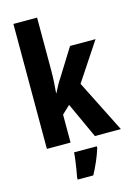

<svg xmlns="http://www.w3.org/2000/svg" viewBox="-143 -926 792 1128"><g transform="rotate(-15 253.0 -362.5)"><path d="M200 -534Q200 -496 198 -463Q196 -430 193 -395H195Q208 -420 217 -437.5Q226 -455 238 -472L344 -642H499L346 -411L506 -93H348L249 -309L200 -263V-93H56V-853H200ZM343 -21Q331 17 314.5 55Q298 93 279 128H184V115Q188 97 192 70.5Q196 44 200 16.5Q204 -11 205 -32H343Z"/></g></svg>

Font: Noto Sans Kannada UI ExtraCondensed ExtraBold
Style: Regular
Weight: 800
Width: 2
Designer: Jelle Bosma - Monotype Design Team
Foundry: Monotype Imaging Inc.
Version: Version 2.005; ttfautohint (v1.8.4.7-5d5b)